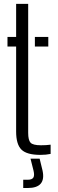

<svg xmlns="http://www.w3.org/2000/svg" viewBox="-20 -790 296 988"><path d="M18.5 -550.5V-600H63V-770H125V-106.5Q125 -69 137.2 -55.8Q149.5 -42.5 190.5 -42.5Q206 -42.5 216.2 -43.2Q226.5 -44 240.5 -45.5V2Q217 7 188.5 7Q118 7 90.5 -20Q63 -47 63 -113V-550.5ZM159.5 -550.5V-600H228.5V-550.5ZM99.5 177.5V135H122Q144.5 135 151.5 124Q158.5 113 152.5 88L137 26.5H184L199 88Q218 177.5 122.5 177.5Z"/></svg>

Font: Big Shoulders Stencil Text Light
Style: Regular
Weight: 300
Designer: Patric King
Foundry: XO Type Co
Version: Version 1.000